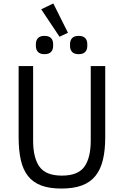

<svg xmlns="http://www.w3.org/2000/svg" viewBox="-20 -1081 718 1113"><path d="M172 -698V-266Q172 -166 209 -114.5Q246 -63 339 -63Q432 -63 469 -114.5Q506 -166 506 -266V-698H590V-286Q590 -210 576.5 -154Q563 -98 533 -61Q503 -24 454.5 -6Q406 12 336 12Q266 12 218.5 -6Q171 -24 142 -61Q113 -98 100.5 -154Q88 -210 88 -286V-698ZM219 -1027 289 -1061 374 -891 325 -868ZM238 -767Q212 -767 200 -780Q188 -793 188 -814V-826Q188 -847 200 -860Q212 -873 238 -873Q264 -873 276 -860Q288 -847 288 -826V-814Q288 -793 276 -780Q264 -767 238 -767ZM436 -767Q410 -767 398 -780Q386 -793 386 -814V-826Q386 -847 398 -860Q410 -873 436 -873Q462 -873 474 -860Q486 -847 486 -826V-814Q486 -793 474 -780Q462 -767 436 -767Z"/></svg>

Font: IBM Plex Sans
Style: Regular
Weight: 400
Designer: Mike Abbink, Paul van der Laan, Pieter van Rosmalen
Foundry: Bold Monday
Version: Version 3.005